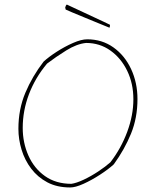

<svg xmlns="http://www.w3.org/2000/svg" viewBox="-20 -819 663 845"><path d="M289 6Q231 6 188.5 -16.5Q146 -39 117.5 -76.5Q89 -114 75 -160Q61 -206 61 -252Q61 -338 91.5 -410.5Q122 -483 172 -548Q195 -569 230 -591.5Q265 -614 301.5 -630Q338 -646 364 -646Q429 -646 479 -610.5Q529 -575 557 -515Q585 -455 585 -383Q585 -300 556.5 -230.5Q528 -161 481 -96Q457 -74 420 -50Q383 -26 347.5 -10Q312 6 289 6ZM294 -10Q316 -13 348 -28Q380 -43 412.5 -64.5Q445 -86 466 -105Q513 -166 540 -239Q567 -312 567 -382Q567 -451 540 -507Q513 -563 466 -596.5Q419 -630 359 -630Q318 -626 271.5 -597Q225 -568 187 -539Q135 -477 107.5 -404.5Q80 -332 80 -256Q80 -191 105 -134.5Q130 -78 178 -44Q226 -10 294 -10ZM462 -697Q444 -704 414 -716.5Q384 -729 352 -742Q320 -755 296.5 -765Q273 -775 269 -777L267 -786Q269 -795 274 -799L289 -792L437 -723L464 -710V-707Q464 -703 462 -697Z"/></svg>

Font: Labrada Thin
Style: Italic
Weight: 100
Italic angle: -7°
Designer: Mercedes Jáuregui
Foundry: Omnibus-Type Team
Version: Version 1.000; ttfautohint (v1.8.4.7-5d5b)